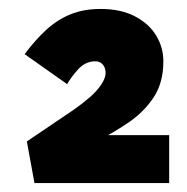

<svg xmlns="http://www.w3.org/2000/svg" viewBox="-20 -827 418 429"><path d="M57 -418 40 -511 145 -582Q165 -596 181 -610Q197 -624 206.5 -638.5Q216 -653 216 -664Q216 -675 210 -682.5Q204 -690 193 -690Q171 -690 155 -672.5Q139 -655 130 -639L35 -706Q59 -738 83.5 -760.5Q108 -783 137.5 -795Q167 -807 205 -807Q250 -807 281.5 -790.5Q313 -774 329 -747.5Q345 -721 345 -690Q345 -642 323 -609Q301 -576 266 -552.5Q231 -529 194 -510L150 -488V-525H358V-418Z"/></svg>

Font: Lexend Exa Black
Style: Regular
Weight: 900
Designer: Bonnie Shaver-Troup, Thomas Jockin
Foundry: Lexend
Version: Version 1.007